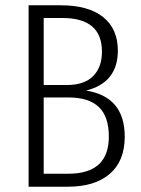

<svg xmlns="http://www.w3.org/2000/svg" viewBox="-20 -705 532 725"><path d="M451 -189Q451 -97 394.5 -48.5Q338 0 237 0H88V-685H210Q314 -685 369.5 -640.5Q425 -596 425 -514Q425 -393 305 -363Q451 -340 451 -189ZM145 -637V-384H233Q298 -384 331.5 -417.5Q365 -451 365 -510Q365 -637 216 -637ZM391 -189Q391 -265 353 -301Q315 -337 239 -337H145V-49H238Q391 -49 391 -189Z"/></svg>

Font: Fira Sans Extra Condensed Light
Style: Regular
Weight: 300
Width: 1
Designer: Carrois Corporate & Edenspiekermann AG
Foundry: Carrois Corporate GbR & Edenspiekermann AG
Version: Version 4.203